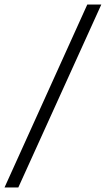

<svg xmlns="http://www.w3.org/2000/svg" viewBox="-31 -727 468 849"><path d="M50 102H-11L355 -707H417Z"/></svg>

Font: Hind Colombo Light
Style: Regular
Weight: 300
Designer: Jyotish Sonowal, Aditi Pimprikar
Foundry: Indian Type Foundry
Version: Version 1.000;PS 1.0;hotconv 1.0.86;makeotf.lib2.5.63406; tt